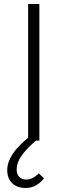

<svg xmlns="http://www.w3.org/2000/svg" viewBox="-20 -700 336 956"><path d="M199 188Q161 236 108 236Q66 236 41 212.5Q16 189 16 147Q16 70 120 -14V-680H176V0H159Q109 43 86 77Q63 111 63 144Q63 168 76 181Q89 194 111 194Q143 194 173 163Z"/></svg>

Font: Martel Sans ExtraLight
Style: Regular
Weight: 275
Designer: Dan Reynolds and Mathieu Réguer
Foundry: Dan Reynolds and Mathieu Réguer
Version: Version 1.002; ttfautohint (v1.1) -l 5 -r 5 -G 72 -x 0 -D la